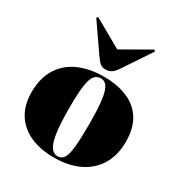

<svg xmlns="http://www.w3.org/2000/svg" viewBox="-191 -958 1052 1112"><g transform="rotate(30 335.5 -402.5)"><path d="M327 14Q237 14 169.5 -16Q102 -46 64.5 -105Q27 -164 27 -249Q27 -344 66.5 -408Q106 -472 178 -504.5Q250 -537 347 -537Q436 -537 503 -509Q570 -481 607 -422.5Q644 -364 644 -273Q644 -184 605.5 -119.5Q567 -55 496 -20.5Q425 14 327 14ZM342 -3Q368 -3 382.5 -24Q397 -45 403 -100Q409 -155 409 -256Q409 -340 404 -392Q399 -444 389 -472Q379 -500 365.5 -510Q352 -520 335 -520Q309 -520 292.5 -499.5Q276 -479 269 -427Q262 -375 262 -280Q262 -167 272 -107Q282 -47 300 -25Q318 -3 342 -3ZM332 -577Q310 -577 296.5 -587.5Q283 -598 264 -625L136 -810L144 -819L333 -712L520 -819L528 -810L403 -623Q384 -595 367.5 -586Q351 -577 332 -577Z"/></g></svg>

Font: Literata 72pt Black
Style: Regular
Weight: 900
Designer: Latin by Veronika Burian and Jose Scaglione. Greek by Irene Vlachou. Cyrillic by Vera Evstafieva.
Foundry: TypeTogether
Version: Version 3.002